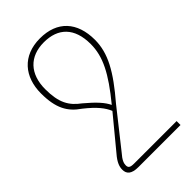

<svg xmlns="http://www.w3.org/2000/svg" viewBox="-223 -562 865 865"><g transform="rotate(-45 209.5 -130.0)"><path d="M115 207C90 207 83 201 83 186C83 173 88 158 111 132L248 -41C343 -152 385 -227 385 -312C385 -425 324 -492 214 -492C103 -492 42 -418 42 -313C42 -219 69 -171 125 -133C178 -91 201 -61 214 -30L91 119C64 150 58 171 58 189C58 215 73 232 118 232H386V207ZM142 -150C93 -186 69 -226 69 -313C69 -410 123 -467 214 -467C304 -467 358 -416 358 -312C358 -233 322 -162 231 -51C217 -80 192 -108 142 -150Z"/></g></svg>

Font: Noto Sans Armenian SemiCondensed Thin
Style: Regular
Weight: 100
Width: 4
Designer: Monotype Design Team
Foundry: Monotype Imaging Inc.
Version: Version 2.008